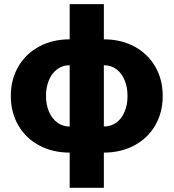

<svg xmlns="http://www.w3.org/2000/svg" viewBox="-20 -727 838 927"><path d="M316.4 9.8Q233.9 9.8 169.2 -24.9Q104.5 -59.6 68.4 -121.8Q32.2 -184.1 32.2 -263.7Q32.2 -343.3 68.4 -405.5Q104.5 -467.8 169.2 -502.4Q233.9 -537.1 316.4 -537.1V-707H481.4V-537.1Q564 -537.1 628.7 -502.4Q693.4 -467.8 729.5 -405.5Q765.6 -343.3 765.6 -263.7Q765.6 -184.1 729.5 -121.8Q693.4 -59.6 628.7 -24.9Q564 9.8 481.4 9.8V179.7H316.4ZM316.4 -412.1Q282.2 -412.1 256.1 -392.8Q230 -373.5 216.1 -339.6Q202.1 -305.7 202.1 -263.7Q202.1 -221.7 216.3 -188.2Q230.5 -154.8 256.3 -135.5Q282.2 -116.2 316.4 -116.2ZM595.7 -263.7Q595.7 -305.7 581.8 -339.6Q567.9 -373.5 542 -392.8Q516.1 -412.1 481.4 -412.1V-116.2Q516.1 -116.2 542 -135.3Q567.9 -154.3 581.8 -188Q595.7 -221.7 595.7 -263.7Z"/></svg>

Font: Pretendard JP ExtraBold
Style: Regular
Weight: 800
Designer: Base glyphs from Inter by Rasmus Andersson; Hangeul glyphs from Noto Sans CJK(Source Han Sans) by Jang Soo-young and Kan
Foundry: Kil Hyung-jin
Version: Version 1.309